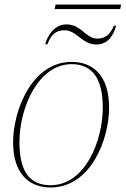

<svg xmlns="http://www.w3.org/2000/svg" viewBox="-20 -820 556 850"><path d="M222 -780H512L516 -800H226ZM180 -624H190C205 -665 226 -686 266 -686C319 -686 344 -623 406 -623C459 -623 483 -665 494 -706H484C469 -670 448 -649 411 -649C359 -649 341 -712 274 -712C219 -712 189 -659 180 -624ZM204 10C382 10 463 -203 463 -343C463 -488 390 -546 297 -546C121 -546 38 -331 38 -190C38 -53 107 10 204 10ZM204 0C120 0 66 -50 66 -190C66 -346 151 -536 297 -536C384 -536 435 -478 435 -344C435 -196 357 0 204 0Z"/></svg>

Font: Noto Serif Display Thin
Style: Italic
Weight: 100
Italic angle: -12°
Designer: Monotype Design Team
Foundry: Monotype Imaging Inc.
Version: Version 2.009